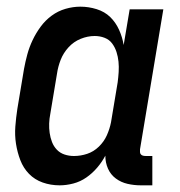

<svg xmlns="http://www.w3.org/2000/svg" viewBox="-20 -548 540 576"><path d="M159 8Q132 8 108 -0.5Q84 -9 67 -26.5Q50 -44 41 -67.5Q32 -91 28 -116.5Q24 -142 26 -168.5Q28 -195 32 -221L52 -341Q56 -363 62 -385Q68 -407 78 -428Q88 -449 102 -468Q116 -487 135 -501Q154 -515 176.5 -521.5Q199 -528 221 -528Q246 -528 270 -520.5Q294 -513 310.5 -497Q327 -481 337 -459Q347 -437 351 -413L369 -520H470L400 -100Q400 -96 400 -92Q400 -88 402.5 -85Q405 -82 409 -81Q413 -80 418 -80H437V8H403Q382 8 362.5 3.5Q343 -1 327.5 -12.5Q312 -24 304 -42Q296 -60 296 -81Q286 -62 271.5 -45Q257 -28 239 -15.5Q221 -3 200 2.5Q179 8 159 8ZM202 -80Q222 -80 241.5 -86.5Q261 -93 276.5 -108Q292 -123 300.5 -142Q309 -161 313 -181L333 -301Q335 -316 336 -332Q337 -348 335.5 -363Q334 -378 329.5 -392Q325 -406 316.5 -417.5Q308 -429 294 -434.5Q280 -440 264 -440Q243 -440 222 -431.5Q201 -423 185.5 -406Q170 -389 162 -368.5Q154 -348 151 -327L131 -207Q128 -192 127.5 -177.5Q127 -163 129 -149Q131 -135 136 -122Q141 -109 150.5 -99Q160 -89 173.5 -84.5Q187 -80 202 -80Z"/></svg>

Font: Iosevka Semibold
Style: Italic
Weight: 600
Italic angle: -9°
Monospace: yes
Designer: Belleve Invis
Foundry: Belleve Invis
Version: Version 32.5.0; ttfautohint (v1.8.4)